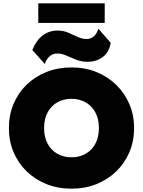

<svg xmlns="http://www.w3.org/2000/svg" viewBox="-20 -1121 861 1156"><path d="M410.5 15Q328.5 15 259.5 -12.8Q190.5 -40.5 139.8 -90Q89 -139.5 61.2 -206Q33.5 -272.5 33.5 -350Q33.5 -428 61.2 -494.5Q89 -561 139.8 -610.5Q190.5 -660 259.5 -687.5Q328.5 -715 410.5 -715Q492.5 -715 561.2 -687Q630 -659 680.8 -609Q731.5 -559 759.5 -492.8Q787.5 -426.5 787.5 -350Q787.5 -272.5 759.5 -206Q731.5 -139.5 680.8 -90Q630 -40.5 561.2 -12.8Q492.5 15 410.5 15ZM410.5 -174Q447 -174 477.2 -186.2Q507.5 -198.5 529.5 -221.5Q551.5 -244.5 563.5 -277Q575.5 -309.5 575.5 -350Q575.5 -404 554.5 -443.5Q533.5 -483 496.2 -504.5Q459 -526 410.5 -526Q374 -526 343.8 -513.8Q313.5 -501.5 291.5 -478.5Q269.5 -455.5 257.5 -423Q245.5 -390.5 245.5 -350Q245.5 -296 266.5 -256.5Q287.5 -217 324.8 -195.5Q362 -174 410.5 -174ZM249.5 -736 174.5 -820Q198 -878 237 -907.5Q276 -937 325.5 -937Q362 -937 391.5 -924.2Q421 -911.5 447.5 -898.8Q474 -886 501.5 -886Q525 -886 543.2 -900.5Q561.5 -915 572.5 -948L646.5 -863Q637 -806 598.5 -777.5Q560 -749 507.5 -749Q470.5 -749 438.8 -761.5Q407 -774 378.8 -786.5Q350.5 -799 324.5 -799Q300.5 -799 281 -784Q261.5 -769 249.5 -736ZM210.5 -983V-1101H610.5V-983Z"/></svg>

Font: Geologica Thin Roman Black
Style: Regular
Weight: 900
Version: Version 1.010;gftools[0.9.28]